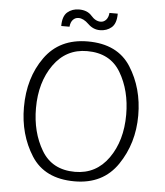

<svg xmlns="http://www.w3.org/2000/svg" viewBox="-58 -904 833 970"><g transform="rotate(5 358.5 -419.5)"><path d="M417 -758Q383 -758 356.5 -784Q330 -810 305 -810Q288 -810 276.5 -797.5Q265 -785 263 -762H221Q221 -812 245 -832.5Q269 -853 304 -853Q346 -853 368.5 -827Q391 -801 417 -801Q433 -801 444.5 -813.5Q456 -826 458 -849H500Q500 -799 476 -778.5Q452 -758 417 -758ZM648 -345Q648 -204 574 -95Q500 14 356 14Q204 14 136.5 -92.5Q69 -199 69 -337Q69 -486 144 -591Q219 -696 362 -696Q513 -696 580.5 -590Q648 -484 648 -345ZM354 -34Q461 -34 524 -123Q587 -212 587 -344Q587 -466 533.5 -556.5Q480 -647 363 -647Q256 -647 193 -558Q130 -469 130 -338Q130 -216 184 -125Q238 -34 354 -34Z"/></g></svg>

Font: Palanquin ExtraLight
Style: Regular
Weight: 275
Designer: Pria Ravichandran
Version: Version 1.001